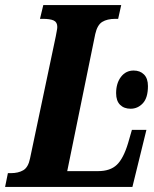

<svg xmlns="http://www.w3.org/2000/svg" viewBox="-40 -734 606 754"><path d="M-9 -54H2Q32 -54 51.5 -65.5Q71 -77 78 -112L179 -591Q180 -598 182.5 -610Q185 -622 185 -628Q185 -647 171 -653.5Q157 -660 128 -660H117L130 -714H436L424 -660H413Q381 -660 361.5 -648Q342 -636 334 -600L224 -62H345Q393 -62 419 -87Q445 -112 463 -172L478 -224H535L480 0H-20ZM416 -368Q416 -407 435 -432Q454 -457 485 -457Q510 -457 525.5 -441.5Q541 -426 541 -396Q541 -350 521 -328.5Q501 -307 473 -307Q447 -307 431.5 -322.5Q416 -338 416 -368Z"/></svg>

Font: Noto Serif CondExtraBold
Style: Italic
Weight: 800
Width: 3
Italic angle: -12°
Designer: Monotype Design Team
Foundry: Monotype Imaging Inc.
Version: Version 1.001